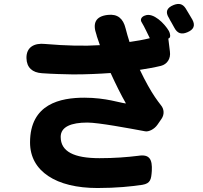

<svg xmlns="http://www.w3.org/2000/svg" viewBox="-20 -875 1020 965"><path d="M223 10C281 49 366 70 470 70C566 70 641 62 695 54C737 47 740 26 743 -16C746 -74 732 -101 675 -92C619 -85 555 -80 480 -80C352 -80 285 -113 285 -187C285 -238 338 -259 419 -259C475 -259 629 -230 710 -215C726 -212 755 -224 772 -249L792 -278C807 -300 805 -327 789 -346C779 -359 769 -372 759 -387C739 -416 710 -467 683 -524C721 -530 756 -536 789 -544C820 -552 839 -580 834 -616L826 -681L828 -682C840 -686 835 -708 829 -719C807 -757 750 -814 709 -797L706 -796C689 -789 684 -775 692 -763C706 -740 720 -709 733 -683C701 -675 666 -669 631 -664C624 -686 617 -709 611 -733C599 -782 571 -806 521 -800C460 -793 444 -758 465 -700C466 -698 466 -695 467 -692L482 -648C403 -643 313 -645 207 -654C152 -660 112 -638 113 -583C114 -535 143 -510 191 -507C247 -503 299 -502 347 -501C417 -501 479 -504 536 -508C562 -451 589 -397 613 -355C586 -357 513 -384 404 -384C285 -384 131 -354 131 -159C131 -86 164 -29 223 10ZM934 -798C927 -810 920 -822 913 -833C898 -856 879 -860 853 -850C818 -836 809 -815 830 -783C833 -776 837 -770 841 -763C846 -754 851 -745 856 -736C871 -707 892 -700 922 -713C953 -726 963 -746 947 -776C943 -783 938 -791 934 -798Z"/></svg>

Font: GenSenRounded2 TW H
Style: Regular
Weight: 900
Version: Version 2.100;PS 2.1;hotconv 16.6.51;makeotf.lib2.5.65220 DE